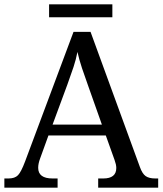

<svg xmlns="http://www.w3.org/2000/svg" viewBox="-20 -860 745 880"><path d="M0 0V-42H19Q48 -42 62.5 -57Q77 -72 95 -120L317 -714H395L621 -95Q632 -64 647.5 -53Q663 -42 692 -42H705V0H430V-42H453Q513 -42 513 -90Q513 -98 511 -107Q509 -116 505 -127L465 -239H202L164 -134Q155 -110 155 -91Q155 -42 221 -42H244V0ZM221 -289H447L385 -464Q369 -508 356 -547Q343 -586 335 -622Q328 -586 317 -553Q306 -520 289 -473ZM205 -781V-840H495V-781Z"/></svg>

Font: Noto Serif Old Uyghur
Style: Regular
Weight: 400
Designer: Lewis McGuffie
Foundry: Google LLC
Version: Version 1.003; ttfautohint (v1.8.4.7-5d5b)